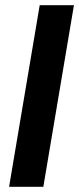

<svg xmlns="http://www.w3.org/2000/svg" viewBox="-20 -720 305 740"><path d="M15 0 133 -700H265L147 0Z"/></svg>

Font: Figtree Light
Style: Bold Italic
Weight: 700
Italic angle: -9.5°
Version: Version 2.000